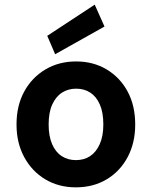

<svg xmlns="http://www.w3.org/2000/svg" viewBox="-20 -793 653 825"><path d="M306 12Q232 12 174.5 -22.5Q117 -57 84 -118Q51 -179 51 -258Q51 -339 84 -399.5Q117 -460 175 -494.5Q233 -529 307 -529Q381 -529 438.5 -494.5Q496 -460 528.5 -399.5Q561 -339 561 -258Q561 -179 528.5 -118Q496 -57 438.5 -22.5Q381 12 306 12ZM306 -105Q341 -105 367 -122Q393 -139 408.5 -173.5Q424 -208 424 -258Q424 -310 409 -344Q394 -378 368 -395Q342 -412 307 -412Q273 -412 246.5 -395Q220 -378 204.5 -344Q189 -310 189 -258Q189 -208 204 -173.5Q219 -139 245.5 -122Q272 -105 306 -105ZM217 -560 183 -639 387 -773 429 -679Z"/></svg>

Font: DM Sans 11pt
Style: Bold
Weight: 700
Version: Version 4.004;gftools[0.9.30]